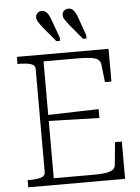

<svg xmlns="http://www.w3.org/2000/svg" viewBox="-62 -994 758 1041"><g transform="rotate(-5 317.5 -473.0)"><path d="M401 -887 434 -794V-776H415L347 -858Q335 -873 325.5 -887Q316 -901 316 -914Q316 -928 325.5 -937Q335 -946 350 -946Q363 -946 372 -939Q381 -932 388 -918.5Q395 -905 401 -887ZM256 -887 290 -794V-776H270L202 -858Q190 -873 181 -887Q172 -901 172 -914Q172 -928 181 -937Q190 -946 205 -946Q218 -946 227 -939Q236 -932 243 -918.5Q250 -905 256 -887ZM576 -203V0H49V-39H60Q97 -39 121 -46Q145 -53 145 -75V-635Q145 -657 121 -664Q97 -671 60 -671H49V-710H548V-532H513L502 -629Q500 -647 486.5 -656.5Q473 -666 446.5 -669.5Q420 -673 377 -673H191V-37H402Q434 -37 457.5 -39Q481 -41 496 -46Q511 -51 518.5 -59.5Q526 -68 527 -81L539 -203ZM171 -381Q220 -382 269.5 -383.5Q319 -385 368 -386.5Q417 -388 466 -389V-341Q417 -342 368 -343.5Q319 -345 269.5 -346.5Q220 -348 171 -349Z"/></g></svg>

Font: Roboto Serif 20pt Thin
Style: Regular
Weight: 250
Version: Version 1.008